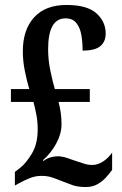

<svg xmlns="http://www.w3.org/2000/svg" viewBox="-20 -744 491 774"><path d="M326 10Q294 10 271.5 2Q249 -6 229 -14Q207 -23 189 -29Q171 -35 146 -35Q123 -35 100.5 -26Q78 -17 58 -6L40 4V-51L62 -68Q85 -86 108.5 -125Q132 -164 132 -223Q132 -253 127 -279.5Q122 -306 115 -333H24V-385H98Q89 -415 80.5 -456Q72 -497 72 -537Q72 -624 117.5 -674Q163 -724 248 -724Q331 -724 368.5 -690.5Q406 -657 406 -609Q406 -576 384.5 -558Q363 -540 313 -540Q313 -573 308 -602.5Q303 -632 288 -651Q273 -670 244 -670Q174 -670 174 -546Q174 -501 183.5 -456.5Q193 -412 201 -385H342V-333H216Q228 -289 228 -243Q228 -205 207 -166Q186 -127 153 -98L155 -95Q168 -105 183.5 -109.5Q199 -114 212 -114Q229 -114 248 -108Q267 -102 283 -96Q299 -91 316.5 -85Q334 -79 352 -79Q374 -79 395.5 -93Q417 -107 432 -129V-59Q422 -45 407.5 -29Q393 -13 373 -1.5Q353 10 326 10Z"/></svg>

Font: Noto Serif Khmer ExtraCondensed SemiBold
Style: Regular
Weight: 600
Width: 2
Designer: Danh Hong and the Monotype Design Team
Foundry: Monotype Imaging Inc.
Version: Version 2.004; ttfautohint (v1.8.4.7-5d5b)